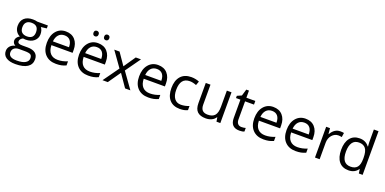

<svg xmlns="http://www.w3.org/2000/svg" viewBox="-7 -1830 6295 3139"><g transform="rotate(20 3140.5 -260.0)"><path d="M261.2 -250Q379.9 -250 379.9 -365.2Q379.9 -485.8 259.8 -485.8Q202.6 -485.8 171.9 -455.3Q141.1 -424.8 141.1 -366.2Q141.1 -307.6 172.9 -278.8Q204.6 -250 261.2 -250ZM97.2 86.9Q97.2 178.2 238.8 178.2Q340.8 178.2 389.9 147.7Q439 117.2 439 69.3Q439 21.5 412.1 4.6Q385.3 -12.2 311 -12.2H213.9Q158.7 -12.2 127.9 14.2Q97.2 40.5 97.2 86.9ZM258.8 -192.9Q234.9 -192.9 213.9 -196.8Q162.1 -169.4 162.1 -127.9Q162.1 -106 180.2 -95.5Q198.2 -85 242.2 -85H336.9Q423.8 -85 470.5 -48.3Q517.1 -11.7 517.1 58.1Q517.1 147 445.8 193.6Q374.5 240.2 237.8 240.2Q132.8 240.2 75.9 201.2Q19 162.1 19 90.8Q19 42 50.3 6.3Q81.5 -29.3 138.2 -42Q117.7 -51.3 103.8 -71Q89.8 -90.8 89.8 -118.2Q89.8 -170.9 154.8 -210Q113.3 -227.1 87.2 -268.1Q61 -309.1 61 -361.8Q61 -449.7 113.8 -497.3Q166.5 -544.9 263.2 -544.9Q305.2 -544.9 338.9 -535.2H523.9V-483.9L424.8 -472.2Q460 -428.2 460 -357.4Q460 -286.6 406.2 -239.7Q352.5 -192.9 258.8 -192.9Z M689.9 -318.8H969.7Q969.7 -395.5 935.5 -436.3Q901.4 -477.1 837.4 -477.1Q773.4 -477.1 735.1 -435.1Q696.8 -393.1 689.9 -318.8ZM859.9 9.8Q741.2 9.8 672.6 -62.5Q604 -134.8 604 -263.7Q604 -392.6 667.7 -468.8Q731.4 -544.9 835.4 -544.9Q939.5 -544.9 998 -478.8Q1056.6 -412.6 1056.6 -304.2V-252.9H688Q690.4 -158.7 735.8 -109.9Q781.2 -61 865.2 -61Q949.2 -61 1033.7 -97.2V-24.9Q990.7 -6.3 952.4 1.7Q914.1 9.8 859.9 9.8Z M1398.4 -477.1Q1334.5 -477.1 1296.4 -435.1Q1258.3 -393.1 1251 -318.8H1530.8Q1530.8 -395.5 1496.6 -436.5Q1462.4 -477.5 1398.4 -477.1ZM1420.9 9.8Q1302.2 9.8 1233.9 -62.5Q1165.5 -134.8 1165 -263.7Q1165.5 -392.6 1229 -468.8Q1292.5 -544.9 1396.5 -544.9Q1500.5 -544.9 1559.1 -478.5Q1617.7 -412.1 1617.7 -304.2V-252.9H1249Q1251.5 -158.7 1296.4 -109.9Q1341.3 -61 1426.3 -61Q1510.3 -61 1594.7 -97.2V-24.9Q1551.3 -5.9 1513.2 2Q1475.1 9.8 1420.9 9.8ZM1450.7 -680.7Q1450.7 -705.6 1463.4 -716.8Q1476.1 -728 1494.6 -728Q1512.2 -728 1525.9 -716.8Q1539.6 -705.6 1539.6 -680.7Q1539.6 -655.3 1525.9 -643.6Q1512.2 -631.8 1494.6 -631.8Q1476.1 -631.8 1463.4 -643.6Q1450.7 -655.3 1450.7 -680.7ZM1264.6 -680.7Q1265.1 -705.6 1277.8 -716.8Q1290.5 -728 1309.1 -728Q1327.6 -728 1340.3 -716.8Q1354 -705.6 1354 -680.7Q1354 -655.3 1340.3 -643.6Q1326.7 -631.8 1309.1 -631.8Q1290.5 -631.8 1277.8 -643.6Q1265.1 -655.3 1264.6 -680.7Z M1864.7 -273.9 1678.7 -535.2H1771L1912.1 -330.1L2052.7 -535.2H2144L1958 -273.9L2153.8 0H2062L1912.1 -216.8L1760.7 0H1668.9Z M2295.9 -318.8H2575.7Q2575.7 -395.5 2541.5 -436.3Q2507.3 -477.1 2443.4 -477.1Q2379.4 -477.1 2341.1 -435.1Q2302.7 -393.1 2295.9 -318.8ZM2465.8 9.8Q2347.2 9.8 2278.6 -62.5Q2210 -134.8 2210 -263.7Q2210 -392.6 2273.7 -468.8Q2337.4 -544.9 2441.4 -544.9Q2545.4 -544.9 2604 -478.8Q2662.6 -412.6 2662.6 -304.2V-252.9H2293.9Q2296.4 -158.7 2341.8 -109.9Q2387.2 -61 2471.2 -61Q2555.2 -61 2639.6 -97.2V-24.9Q2596.7 -6.3 2558.3 1.7Q2520 9.8 2465.8 9.8Z M2855 -265.1Q2855 -166.5 2894.8 -113.8Q2934.6 -61 3006.8 -61Q3079.1 -61 3149.9 -89.8V-18.1Q3096.2 9.8 3014.6 9.8Q2898.4 9.8 2834.7 -61.5Q2771 -132.8 2771 -265.6Q2771 -398.4 2835.7 -471.7Q2900.4 -544.9 3020 -544.9Q3058.6 -544.9 3097.2 -536.6Q3135.7 -528.3 3157.7 -517.1L3132.8 -448.2Q3070.8 -473.1 3018.1 -473.1Q2855 -473.1 2855 -265.1Z M3353 -535.2V-188Q3353 -122.6 3382.8 -90.3Q3412.6 -58.1 3476.1 -58.1Q3560.1 -58.1 3598.9 -104Q3637.7 -149.9 3637.7 -253.9V-535.2H3718.8V0H3651.9L3640.1 -71.8H3635.7Q3610.8 -32.2 3566.7 -11.2Q3522.5 9.8 3465.8 9.8Q3368.2 9.8 3319.6 -36.6Q3271 -83 3271 -185.1V-535.2Z M3896.5 -153.8V-472.2H3819.8V-511.2L3896.5 -544.9L3930.7 -659.2H3977.5V-535.2H4132.8V-472.2H3977.5V-157.2Q3977.5 -108.9 4000.5 -83Q4023.4 -57.1 4063.5 -57.1Q4103.5 -57.1 4136.7 -66.9V-4.9Q4106.4 9.8 4051.8 9.8Q3896.5 9.8 3896.5 -153.8Z M4299.8 -318.8H4579.6Q4579.6 -395.5 4545.4 -436.3Q4511.2 -477.1 4447.3 -477.1Q4383.3 -477.1 4345 -435.1Q4306.6 -393.1 4299.8 -318.8ZM4469.7 9.8Q4351.1 9.8 4282.5 -62.5Q4213.9 -134.8 4213.9 -263.7Q4213.9 -392.6 4277.6 -468.8Q4341.3 -544.9 4445.3 -544.9Q4549.3 -544.9 4607.9 -478.8Q4666.5 -412.6 4666.5 -304.2V-252.9H4297.9Q4300.3 -158.7 4345.7 -109.9Q4391.1 -61 4475.1 -61Q4559.1 -61 4643.6 -97.2V-24.9Q4600.6 -6.3 4562.3 1.7Q4523.9 9.8 4469.7 9.8Z M4860.8 -318.8H5140.6Q5140.6 -395.5 5106.4 -436.3Q5072.3 -477.1 5008.3 -477.1Q4944.3 -477.1 4906 -435.1Q4867.7 -393.1 4860.8 -318.8ZM5030.8 9.8Q4912.1 9.8 4843.5 -62.5Q4774.9 -134.8 4774.9 -263.7Q4774.9 -392.6 4838.6 -468.8Q4902.3 -544.9 5006.3 -544.9Q5110.4 -544.9 5168.9 -478.8Q5227.5 -412.6 5227.5 -304.2V-252.9H4858.9Q4861.3 -158.7 4906.7 -109.9Q4952.1 -61 5036.1 -61Q5120.1 -61 5204.6 -97.2V-24.9Q5161.6 -6.3 5123.3 1.7Q5085 9.8 5030.8 9.8Z M5609.9 -544.9Q5645.5 -544.9 5673.8 -539.1L5662.6 -463.9Q5629.4 -471.2 5604 -471.2Q5539.1 -471.2 5492.9 -418.5Q5446.8 -365.7 5446.8 -287.1V0H5365.7V-535.2H5432.6L5441.9 -436H5445.8Q5507.8 -544.9 5609.9 -544.9Z M5808.1 -265.1Q5807.6 -58.1 5960.9 -58.1Q6039.1 -58.1 6076.4 -103.3Q6113.8 -148.4 6113.8 -249V-266.1Q6113.8 -379.9 6075.9 -428.5Q6038.1 -477.1 5960.9 -477.1Q5883.8 -477.1 5845.9 -421.6Q5808.1 -366.2 5808.1 -265.1ZM6112.8 -465.8H6119.1L6115.7 -504.4L6113.8 -542V-759.8H6194.8V0H6128.9L6118.2 -71.8H6113.8Q6057.6 9.8 5949.2 9.8Q5840.8 9.8 5782.5 -62Q5724.1 -133.8 5724.1 -266.1Q5724.1 -398.4 5783 -471.7Q5841.8 -544.9 5948.2 -544.9Q6054.7 -544.9 6112.8 -465.8Z"/></g></svg>

Font: OpenSans-Regular
Style: Regular
Weight: 400
Foundry: Ascender Corporation
Version: Version 1.10